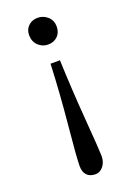

<svg xmlns="http://www.w3.org/2000/svg" viewBox="-137 -498 554 804"><g transform="rotate(-20 140.5 -95.5)"><path d="M144 -324.2Q118.2 -324.2 99.9 -342Q81.5 -359.9 81.5 -388.2Q81.5 -413.6 98.1 -429.2Q114.7 -444.8 139.2 -444.8Q165 -444.8 183.8 -427.7Q202.6 -410.6 202.6 -383.8Q202.6 -356.4 185.8 -340.3Q168.9 -324.2 144 -324.2ZM144.5 253.9Q119.6 253.9 106.2 239.7Q92.8 225.6 92.8 198.7Q92.8 162.6 106.4 21.5Q119.6 -115.2 125 -245.6H167Q171.4 -120.1 182.1 17.6Q193.8 166.5 193.8 190.4Q193.8 217.8 179.2 235.8Q164.6 253.9 144.5 253.9Z"/></g></svg>

Font: Elstob 18pt
Style: Regular
Weight: 400
Designer: Peter S. Baker
Version: Version 1.015